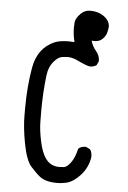

<svg xmlns="http://www.w3.org/2000/svg" viewBox="-57 -870 614 919"><g transform="rotate(5 250.0 -410.5)"><path d="M251 7Q197 7 169 -15Q150 -30 124 -59Q98 -88 83 -169Q69 -244 69 -301V-335Q69 -439 85 -531Q102 -628 181 -662Q206 -673 250 -673L277 -672Q268 -707 268 -738Q268 -743 269 -764Q270 -785 294 -809Q313 -828 339 -828Q375 -828 400 -812Q434 -790 434 -759Q434 -751 429.5 -732.5Q425 -714 410 -699.5Q395 -685 371 -685L358 -686Q366 -658 383.5 -638Q401 -618 401 -591L392 -571Q378 -562 361 -562Q348 -562 296 -587Q273 -598 249 -598Q243 -598 224 -595.5Q205 -593 183.5 -567.5Q162 -542 157 -501Q147 -417 147 -329Q147 -314 147.5 -275.5Q148 -237 159 -185Q170 -133 188 -107Q212 -70 256 -70Q263 -70 278 -71.5Q293 -73 311 -97Q329 -121 339 -165Q352 -177 371 -177H376L396 -167Q405 -153 405 -136V-129Q397 -80 365 -44Q333 -8 300 1Q276 7 251 7Z"/></g></svg>

Font: Xiaolai SC
Style: Regular
Weight: 400
Designer: Nozomi Seto 瀬戸のぞみ
Version: Version 3.11;December 4, 2020;FontCreator 13.0.0.2613 64-bit